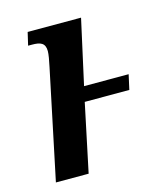

<svg xmlns="http://www.w3.org/2000/svg" viewBox="-87 -605 587 674"><g transform="rotate(-15 206.5 -268.0)"><path d="M117 -396 34 0H153L205 -247H367L379 -301H217L269 -536H75L64 -489H78C108 -489 126 -483 126 -453C126 -441 122 -419 117 -396Z"/></g></svg>

Font: Noto Serif Condensed SemiBold
Style: Italic
Weight: 600
Width: 3
Italic angle: -12°
Designer: Monotype Design Team
Foundry: Monotype Imaging Inc.
Version: Version 2.014